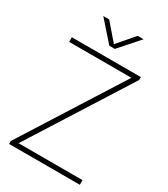

<svg xmlns="http://www.w3.org/2000/svg" viewBox="-226 -1046 1005 1148"><g transform="rotate(30 276.0 -472.0)"><path d="M31.5 0V-20L475 -720.5L482 -708H37.5V-740H514V-720L70.5 -19.5L63.5 -32H520V0ZM257 -808 137 -944H177.5L282.5 -822.5H269.5L374.5 -944H415L295 -808Z"/></g></svg>

Font: Encode Sans Condensed Thin Thin
Style: Regular
Weight: 250
Version: Version 3.002